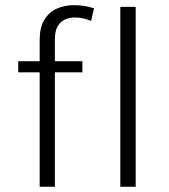

<svg xmlns="http://www.w3.org/2000/svg" viewBox="-20 -706 638 726"><path d="M130 0V-556Q130 -601 147 -630Q164 -659 193.5 -672.8Q223 -686.5 260 -686.5Q278.5 -686.5 297.5 -683.8Q316.5 -681 335.5 -674.5L324.5 -627Q308.5 -633.5 293 -636.8Q277.5 -640 263.5 -640Q246.5 -640 229 -633.5Q211.5 -627 199.5 -609Q187.5 -591 187.5 -555.5V0ZM49 -432.5V-474.5H291.5V-432.5ZM435 0V-680H493V0Z"/></svg>

Font: Karla Light
Style: Regular
Weight: 300
Designer: Jonathan Pinhorn
Version: Version 2.004;gftools[0.9.33]